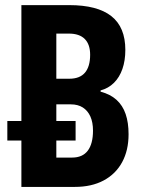

<svg xmlns="http://www.w3.org/2000/svg" viewBox="-20 -734 567 754"><path d="M64 0V-182.1H8.8V-258.8H64V-713.9H252Q362.3 -713.9 417.2 -670.7Q472.2 -627.4 472.2 -538.1Q472.2 -496.1 460.7 -463.1Q449.2 -430.2 427.5 -408.7Q405.8 -387.2 375 -378.9V-374Q413.6 -363.8 437.7 -341.8Q461.9 -319.8 473.4 -286.1Q484.9 -252.4 484.9 -207Q484.9 -143.6 459.7 -97.2Q434.6 -50.8 387.2 -25.4Q339.8 0 273.9 0ZM201.2 -115.2H263.2Q304.2 -115.2 324.7 -142.3Q345.2 -169.4 345.2 -221.2Q345.2 -253.4 335 -276.4Q324.7 -299.3 305.4 -311.8Q286.1 -324.2 257.8 -324.2H201.2V-258.8H276.9V-182.1H201.2ZM201.2 -424.8H252Q293.5 -424.8 313.7 -448.7Q334 -472.7 334 -519Q334 -559.6 313 -580.8Q292 -602.1 250 -602.1H201.2Z"/></svg>

Font: Open Sans Condensed
Style: Regular
Weight: 400
Width: 3
Designer: Monotype Design Team
Foundry: Monotype Imaging Inc.
Version: Version 3.000